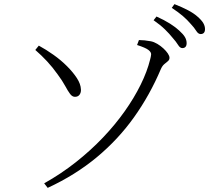

<svg xmlns="http://www.w3.org/2000/svg" viewBox="-20 -854 1040 930"><path d="M194 34Q276 -12 347.5 -68.5Q419 -125 478.5 -187.5Q538 -250 584 -315Q630 -380 661.5 -444Q693 -508 707 -565Q711 -579 712 -590Q713 -601 699 -612Q685 -623 644 -636L653 -660Q666 -660 680.5 -658.5Q695 -657 711 -654Q726 -651 742 -641.5Q758 -632 771.5 -619.5Q785 -607 793 -595Q801 -583 801 -574Q801 -564 793 -557.5Q785 -551 775.5 -543Q766 -535 759 -519Q706 -394 629.5 -286.5Q553 -179 449 -92.5Q345 -6 211 56ZM343 -385Q330 -385 319.5 -399Q309 -413 295.5 -438Q282 -463 259 -494Q235 -528 208 -557Q181 -586 151 -612L168 -633Q203 -614 239 -588.5Q275 -563 304.5 -533.5Q334 -504 352.5 -475.5Q371 -447 372 -421Q373 -406 365.5 -395.5Q358 -385 343 -385ZM863 -621Q852 -621 842.5 -636.5Q833 -652 816 -671Q801 -690 779 -711.5Q757 -733 724 -756L738 -774Q776 -757 803.5 -739.5Q831 -722 848 -706Q868 -688 876 -674Q884 -660 884 -645Q884 -633 878.5 -627Q873 -621 863 -621ZM952 -689Q940 -689 930.5 -704.5Q921 -720 904 -738Q887 -758 865.5 -776.5Q844 -795 812 -816L825 -834Q863 -819 890.5 -804.5Q918 -790 935 -775Q956 -757 964.5 -742.5Q973 -728 973 -713Q973 -701 967.5 -695Q962 -689 952 -689Z"/></svg>

Font: Noto Serif HK ExtraLight Light
Style: Regular
Weight: 300
Version: Version 2.002-H1;hotconv 1.1.0;makeotfexe 2.6.0